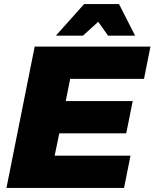

<svg xmlns="http://www.w3.org/2000/svg" viewBox="-20 -932 766 952"><path d="M694 -541 726 -701H152L12 0H595L627 -160H251L274 -271H606L638 -431H306L328 -541ZM650 -755 570 -912H397L257 -755H391L467 -824L516 -755Z"/></svg>

Font: Argentum Sans ExtraBold
Style: Italic
Weight: 800
Italic angle: -11.3°
Designer: Julieta Ulanovsky
Foundry: Julieta Ulanovsky
Version: Version 5.001;February 15, 2019;FontCreator 11.5.0.2425 64-b